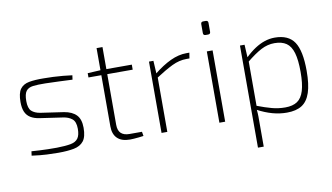

<svg xmlns="http://www.w3.org/2000/svg" viewBox="-85 -876 2208 1278"><g transform="rotate(-10 1019.0 -237.5)"><path d="M239 -494Q269 -494 302 -492.5Q335 -491 368 -488Q401 -485 430 -481L426 -452Q382 -454 334.5 -456Q287 -458 243 -459Q192 -460 160 -456Q128 -452 113 -432Q98 -412 98 -365Q98 -316 118.5 -297Q139 -278 176 -272L333 -249Q387 -240 415 -211Q443 -182 443 -124Q443 -63 420.5 -34.5Q398 -6 355 2.5Q312 11 249 11Q216 11 171.5 9Q127 7 70 -1L74 -30Q104 -28 131 -26.5Q158 -25 185.5 -24.5Q213 -24 245 -24Q304 -25 338.5 -31.5Q373 -38 388.5 -59.5Q404 -81 404 -124Q404 -172 380.5 -191Q357 -210 321 -215L164 -238Q130 -243 106 -257.5Q82 -272 70.5 -298Q59 -324 59 -365Q59 -425 79 -452.5Q99 -480 139 -487.5Q179 -495 239 -494Z M660 -631V-106Q660 -67 679.5 -48.5Q699 -30 737 -30H821L826 -1Q812 1 794 3Q776 5 760 6Q744 7 734 7Q678 7 649 -21Q620 -49 620 -102V-631ZM832 -482V-448H533V-477L627 -482Z M978 -482 983 -393 987 -377V0H948V-482ZM1223 -494 1217 -456H1197Q1147 -456 1098 -432Q1049 -408 983 -365L981 -395Q1039 -442 1094.5 -468Q1150 -494 1203 -494Z M1378 -482V0H1339V-482ZM1367 -683Q1383 -683 1383 -667V-607Q1383 -591 1367 -591H1350Q1334 -591 1334 -607V-667Q1334 -683 1350 -683Z M1799 -494Q1892 -494 1931.5 -434.5Q1971 -375 1971 -240Q1971 -148 1952.5 -92.5Q1934 -37 1895.5 -12.5Q1857 12 1794 12Q1745 12 1696.5 -1.5Q1648 -15 1597 -42L1599 -69Q1657 -47 1700 -35.5Q1743 -24 1789 -24Q1840 -24 1870.5 -44.5Q1901 -65 1915.5 -112.5Q1930 -160 1930 -240Q1930 -320 1916 -368Q1902 -416 1871.5 -437Q1841 -458 1791 -458Q1745 -458 1701.5 -435.5Q1658 -413 1598 -364V-396Q1631 -428 1664.5 -450Q1698 -472 1731.5 -483Q1765 -494 1799 -494ZM1594 -482 1599 -391 1602 -385V-56L1599 -44Q1602 -17 1602 5Q1602 27 1602 53V208H1563V-482Z"/></g></svg>

Font: Exo 2 ExtraLight
Style: Regular
Weight: 250
Designer: Natanael Gama
Foundry: Natanael Gama
Version: Version 2.010